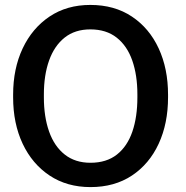

<svg xmlns="http://www.w3.org/2000/svg" viewBox="-20 -741 747 771"><path d="M343.3 10.3Q249 10.3 179.2 -36.1Q109.4 -82.5 71 -163.8Q32.7 -245.1 32.7 -350.1V-360.8Q32.7 -465.3 71 -546.6Q109.4 -627.9 179 -674.6Q248.5 -721.2 342.8 -721.2Q439.5 -721.2 509.5 -674.6Q579.6 -627.9 617.2 -546.6Q654.8 -465.3 654.8 -360.8V-350.1Q654.8 -245.1 617.2 -163.8Q579.6 -82.5 509.8 -36.1Q439.9 10.3 343.3 10.3ZM343.3 -87.4Q407.7 -87.4 449.5 -120.4Q491.2 -153.3 511.5 -212.4Q531.7 -271.5 531.7 -350.1V-361.8Q531.7 -439 511.2 -497.8Q490.7 -556.6 448.7 -589.8Q406.7 -623 342.8 -623Q281.2 -623 239.7 -590.1Q198.2 -557.1 177.2 -498.3Q156.2 -439.5 156.2 -361.8V-350.1Q156.2 -272 177.2 -212.6Q198.2 -153.3 240 -120.4Q281.7 -87.4 343.3 -87.4Z"/></svg>

Font: Roboto Slab Medium
Style: Regular
Weight: 500
Designer: Google
Version: Version 2.001; ttfautohint (v1.8.3)